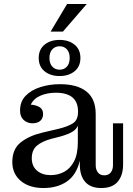

<svg xmlns="http://www.w3.org/2000/svg" viewBox="-20 -938 671 967"><path d="M235 -779 318 -918H417L297 -779ZM280 -555Q234 -555 204.5 -579Q175 -603 175 -646Q175 -689 204.5 -713Q234 -737 280 -737Q326 -737 355.5 -713Q385 -689 385 -646Q385 -603 355.5 -579Q326 -555 280 -555ZM280 -587Q303 -587 317 -602.5Q331 -618 331 -646Q331 -674 317 -689.5Q303 -705 280 -705Q258 -705 243.5 -689.5Q229 -674 229 -646Q229 -618 243.5 -602.5Q258 -587 280 -587ZM199 9Q127 9 84.5 -27Q42 -63 42 -122Q42 -187 84 -220.5Q126 -254 193 -270L274 -289Q320 -300 346.5 -316.5Q373 -333 373 -374V-376Q373 -471 261 -471Q219 -471 184.5 -456.5Q150 -442 135 -411Q163 -409 180 -398Q197 -387 197 -364Q197 -342 183 -329.5Q169 -317 143 -317Q118 -317 99.5 -333.5Q81 -350 81 -381Q81 -427 109.5 -456Q138 -485 184 -499.5Q230 -514 282 -514Q369 -514 415.5 -477Q462 -440 462 -363V-106Q462 -84 473 -69.5Q484 -55 505 -55Q527 -55 538 -69.5Q549 -84 549 -106V-317H600V-110Q600 -55 573 -23Q546 9 490 9Q436 9 409 -22Q382 -53 382 -109V-129Q365 -57 317 -24Q269 9 199 9ZM140 -141Q140 -101 166.5 -78.5Q193 -56 235 -56Q272 -56 303 -72.5Q334 -89 353 -125.5Q372 -162 372 -222V-305Q364 -286 344 -274Q324 -262 286 -251L239 -239Q191 -226 165.5 -204Q140 -182 140 -141Z"/></svg>

Font: Montagu Slab 144pt
Style: Regular
Weight: 400
Designer: Florian Karsten
Foundry: Florian Karsten
Version: Version 1.000; ttfautohint (v1.8.3)